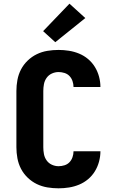

<svg xmlns="http://www.w3.org/2000/svg" viewBox="-20 -1014 640 1042"><path d="M298 8Q267 8 237 3Q207 -2 180 -15Q153 -28 130.5 -49.5Q108 -71 94 -98Q80 -125 74.5 -155Q69 -185 69 -215V-520Q69 -550 74.5 -580Q80 -610 94 -637Q108 -664 130.5 -685.5Q153 -707 180 -720Q207 -733 237 -738Q267 -743 298 -743Q326 -743 354.5 -738.5Q383 -734 409.5 -723Q436 -712 458 -693.5Q480 -675 495 -650.5Q510 -626 517.5 -598Q525 -570 525 -542H379Q379 -558 373.5 -574Q368 -590 357 -601.5Q346 -613 330 -618Q314 -623 298 -623Q279 -623 261.5 -615Q244 -607 233 -591.5Q222 -576 218.5 -557.5Q215 -539 215 -520V-215Q215 -196 218.5 -177.5Q222 -159 233 -143.5Q244 -128 261.5 -120Q279 -112 298 -112Q314 -112 330 -117Q346 -122 357 -133.5Q368 -145 373.5 -161Q379 -177 379 -193H525Q525 -165 517.5 -137Q510 -109 495 -84.5Q480 -60 458 -41.5Q436 -23 409.5 -12Q383 -1 354.5 3.5Q326 8 298 8ZM280 -785 214 -845 357 -994 443 -916Z"/></svg>

Font: Iosevka Curly Heavy Extended
Style: Regular
Weight: 900
Width: 7
Monospace: yes
Designer: Belleve Invis
Foundry: Belleve Invis
Version: Version 11.1.0; ttfautohint (v1.8.3)